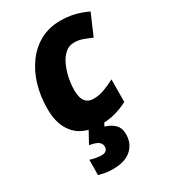

<svg xmlns="http://www.w3.org/2000/svg" viewBox="-195 -654 875 990"><g transform="rotate(-30 243.0 -159.5)"><path d="M234 10Q182 10 138 -11Q94 -32 68 -78.5Q42 -125 42 -199Q42 -273 61.5 -338Q81 -403 118 -453Q155 -503 207.5 -531Q260 -559 325 -559Q371 -559 409.5 -549.5Q448 -540 486 -522L432 -397Q408 -408 383 -417Q358 -426 331 -426Q301 -426 278.5 -406.5Q256 -387 241 -355Q226 -323 218 -285.5Q210 -248 210 -212Q210 -166 227 -145Q244 -124 274 -124Q308 -124 339 -135.5Q370 -147 404 -165L403 -31Q367 -12 327 -1Q287 10 234 10ZM180 240Q154 240 133 236Q112 232 97 228L98 137Q112 142 132.5 145.5Q153 149 164 149Q201 149 201 117Q201 101 187.5 89.5Q174 78 134 71L173 0H265L251 28Q284 37 306 58Q328 79 328 118Q328 172 290.5 206Q253 240 180 240Z"/></g></svg>

Font: Noto Sans Disp ExtBd
Style: Italic
Weight: 800
Italic angle: -12°
Designer: Monotype Design Team
Foundry: Monotype Imaging Inc.
Version: Version 2.000;GOOG;noto-source:20170915:90ef993387c0